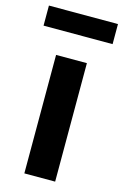

<svg xmlns="http://www.w3.org/2000/svg" viewBox="-129 -823 563 876"><g transform="rotate(15 152.0 -384.5)"><path d="M79.1 0V-559.6H224.6V0ZM-10.7 -673.8V-768.6H315.4V-673.8Z"/></g></svg>

Font: Gen Shin Gothic Bold
Style: Bold
Weight: 700
Designer: [Source Han Sans]
Ryoko NISHIZUKA  (kana & ideographs); Paul D. Hunt (Latin, Greek & Cyrillic); Wenlong ZHANG  (bopomofo
Version: Version 1.002.20150607